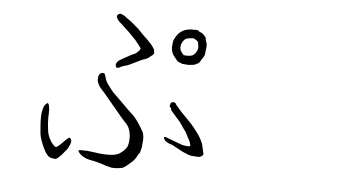

<svg xmlns="http://www.w3.org/2000/svg" viewBox="-49 -787 1599 871"><g transform="rotate(5 750.0 -351.0)"><path d="M566.4 -244.1Q575.2 -234.4 586.9 -217.8Q591.8 -210.9 597.7 -201.2Q612.3 -176.8 613.3 -174.8Q619.1 -156.2 618.2 -140.6Q615.2 -110.4 615.2 -105.5Q614.3 -102.5 609.4 -82V-81.1Q608.4 -80.1 605.5 -77.1Q601.6 -73.2 598.6 -65.4Q595.7 -60.5 590.8 -52.7Q585 -43.9 578.1 -38.1Q551.8 -13.7 540 -7.8Q533.2 -3.9 512.7 -2Q502 -1 486.3 -2Q483.4 -2.9 462.9 -7.8L442.4 -14.6Q434.6 -17.6 425.8 -19.5Q410.2 -23.4 403.3 -25.4H402.3Q389.6 -27.3 378.9 -30.3Q370.1 -32.2 360.4 -37.1Q351.6 -41 347.7 -44.9Q338.9 -50.8 335 -56.6Q330.1 -63.5 330.1 -66.4Q332 -68.4 341.8 -69.3Q353.5 -69.3 372.1 -68.4Q389.6 -66.4 402.3 -64.5Q432.6 -60.5 433.6 -60.5Q461.9 -58.6 474.6 -59.6Q496.1 -60.5 509.8 -66.4Q521.5 -71.3 535.2 -84Q547.9 -96.7 551.8 -107.4Q555.7 -120.1 556.6 -142.6Q555.7 -186.5 533.2 -209Q525.4 -214.8 433.6 -326.2Q419.9 -342.8 418 -343.8Q414.1 -348.6 407.2 -356Q400.4 -363.3 395 -374.5Q389.6 -385.7 389.6 -390.1Q389.6 -394.5 389.6 -400.9Q389.6 -407.2 391.6 -413.1Q393.6 -418.9 398.4 -422.9Q403.3 -426.8 407.7 -426.8Q412.1 -426.8 415.5 -425.8Q418.9 -424.8 420.9 -417Q422.9 -409.2 426.8 -398.4Q430.7 -387.7 434.6 -381.8Q438.5 -376 451.7 -358.9Q464.8 -341.8 468.3 -339.4Q471.7 -336.9 486.8 -321.3Q502 -305.7 509.8 -298.8Q511.7 -296.9 535.2 -273.4Q561.5 -249 566.4 -244.1ZM529.3 -518.6 492.2 -498Q476.6 -488.3 474.6 -487.3Q471.7 -484.4 467.8 -478.5Q464.8 -473.6 464.8 -468.8Q464.8 -462.9 466.8 -460Q469.7 -456.1 472.7 -455.1Q474.6 -455.1 483.4 -458Q488.3 -462.9 505.9 -467.8Q522.5 -471.7 530.3 -476.6Q535.2 -478.5 568.4 -495.1Q584 -502.9 602.5 -508.8Q604.5 -509.8 613.3 -515.6Q620.1 -522.5 624 -524.4Q627.9 -526.4 632.8 -533.2Q633.8 -535.2 633.8 -538.1L631.8 -551.8Q630.9 -554.7 625 -563.5Q618.2 -573.2 612.3 -579.1Q592.8 -600.6 582 -609.4Q580.1 -611.3 564.5 -627Q555.7 -635.7 552.7 -639.6Q530.3 -659.2 519.5 -668Q518.6 -668.9 498 -683.6Q484.4 -694.3 479.5 -696.3Q469.7 -701.2 465.8 -701.2Q459 -701.2 455.1 -696.3Q449.2 -690.4 451.2 -684.6Q453.1 -677.7 462.9 -666Q463.9 -665 485.4 -645.5Q495.1 -636.7 510.7 -622.1Q526.4 -606.4 543 -588.9Q554.7 -574.2 561.5 -565.4Q569.3 -555.7 570.3 -552.7Q571.3 -551.8 569.3 -547.9Q567.4 -543.9 564.5 -541Q562.5 -538.1 557.6 -534.2Q551.8 -529.3 548.8 -527.3ZM788.1 -219.7Q778.3 -232.4 776.4 -236.3Q775.4 -238.3 752.9 -262.7Q733.4 -284.2 733.4 -285.2Q734.4 -293 725.6 -300.8Q723.6 -302.7 726.6 -311.5Q728.5 -316.4 729.5 -319.3Q730.5 -320.3 737.3 -322.3Q742.2 -323.2 748 -320.3Q752 -317.4 754.9 -310.5Q755.9 -308.6 783.2 -278.3Q816.4 -244.1 826.2 -234.4Q837.9 -222.7 865.2 -184.6Q874 -171.9 878.9 -161.1Q886.7 -145.5 887.7 -138.7L896.5 -99.6Q896.5 -96.7 890.6 -90.8Q888.7 -88.9 882.8 -86.9Q872.1 -84 870.1 -85Q868.2 -85.9 845.7 -86.9Q836.9 -86.9 828.1 -90.8Q814.5 -96.7 802.7 -101.6L762.7 -123Q752.9 -127.9 752 -128.9Q748 -130.9 740.2 -132.8Q734.4 -133.8 727.5 -138.7Q721.7 -141.6 717.8 -145.5Q714.8 -149.4 714.8 -150.4Q713.9 -152.3 711.9 -156.2Q710 -160.2 713.9 -162.1Q716.8 -163.1 728.5 -158.2Q744.1 -152.3 744.1 -152.3Q748 -151.4 778.3 -139.6Q797.9 -131.8 805.7 -130.9L824.2 -128.9Q832 -127.9 834 -134.8Q833 -134.8 830.1 -147.5Q828.1 -153.3 819.3 -168.9Q812.5 -181.6 806.6 -193.4Q793.9 -210 788.1 -219.7ZM223.6 -74.2Q226.6 -72.3 233.4 -76.2Q236.3 -78.1 246.1 -86.9Q252 -92.8 266.6 -107.4Q280.3 -120.1 283.2 -121.1Q286.1 -122.1 291 -115.2Q293.9 -111.3 293.9 -103.5Q293.9 -100.6 291 -92.8Q285.2 -77.1 281.2 -71.3L255.9 -40L239.3 -24.4Q231.4 -18.6 225.6 -19.5L212.9 -21.5Q191.4 -23.4 172.9 -64.5Q154.3 -104.5 151.4 -129.9Q148.4 -168.9 148.4 -169.9Q147.5 -173.8 147.5 -205.1Q147.5 -221.7 152.3 -239.3Q157.2 -254.9 159.2 -257.8Q163.1 -262.7 170.9 -268.6Q171.9 -269.5 173.8 -267.6Q175.8 -266.6 177.7 -262.7Q178.7 -258.8 179.7 -253.9Q180.7 -243.2 181.6 -242.2Q181.6 -239.3 181.6 -226.6Q180.7 -213.9 180.7 -205.1Q180.7 -198.2 181.6 -176.8Q183.6 -155.3 184.6 -148.4Q186.5 -132.8 189.5 -125Q193.4 -113.3 198.2 -105.5Q203.1 -95.7 207 -90.8Q218.8 -76.2 223.6 -74.2ZM802.7 -619.1Q797.9 -619.1 796.9 -619.1L795.9 -618.2Q777.3 -618.2 766.6 -610.4Q750 -594.7 750 -573.2Q750 -565.4 752.9 -558.6Q754.9 -555.7 762.7 -544.9Q765.6 -540 769.5 -539.1Q773.4 -538.1 782.2 -538.1Q784.2 -538.1 785.2 -538.1Q799.8 -538.1 808.6 -542Q817.4 -546.9 824.2 -558.6Q830.1 -568.4 830.6 -573.7Q831.1 -579.1 831.1 -580.1Q831.1 -582 828.1 -600.6Q827.1 -608.4 813.5 -615.2Q807.6 -618.2 805.7 -619.1Q803.7 -619.1 802.7 -619.1ZM714.8 -599.6Q725.6 -626 741.2 -639.6Q755.9 -651.4 771.5 -655.3Q792 -659.2 798.8 -658.2Q802.7 -657.2 807.6 -658.2Q824.2 -659.2 829.1 -652.3Q830.1 -650.4 832 -649.4Q834 -648.4 836.9 -648.4Q841.8 -647.5 850.6 -638.7Q861.3 -627.9 861.3 -623V-618.2Q861.3 -616.2 862.3 -615.2Q863.3 -610.4 864.3 -608.4Q867.2 -605.5 868.2 -592.8Q868.2 -588.9 867.2 -580.1Q863.3 -551.8 863.3 -547.9Q862.3 -543.9 850.6 -526.4Q842.8 -511.7 837.9 -508.8Q821.3 -499 813.5 -499Q795.9 -497.1 794.9 -497.1Q793 -496.1 780.3 -498L764.6 -499Q762.7 -501 751 -504.9Q745.1 -506.8 742.2 -509.8L735.4 -517.6Q719.7 -536.1 716.8 -544.9Q711.9 -558.6 711.9 -568.4Q711.9 -572.3 711.9 -573.2Q713.9 -596.7 714.8 -599.6Z"/></g></svg>

Font: ToneOZ-YinPZ-Tsuipita-TC
Style: Regular
Weight: 400
Designer: ÂÆ£ÂøóÂáåJeffrey Xuan(jeffreyx@gmail.com, ToneOZ.com) ÈòøÂù§(cjkFonts)
Foundry: ToneOZ
Version: Version 0.24071